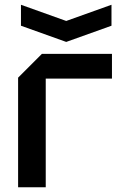

<svg xmlns="http://www.w3.org/2000/svg" viewBox="-20 -786 510 806"><path d="M56 0V-460L156 -560H450V-456H172V0ZM448 -766V-678L258 -610L68 -678V-766L258 -698Z"/></svg>

Font: Tektur Medium
Style: Regular
Weight: 500
Designer: Adam Jagosz
Foundry: Adam Jagosz
Version: Version 1.005;gftools[0.9.30]